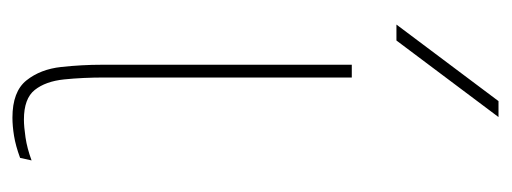

<svg xmlns="http://www.w3.org/2000/svg" viewBox="-270 -520 802 301"><g transform="rotate(90 130.5 -369.0)"><path d="M227 0Q208 7 192.5 9.5Q177 12 164 12Q123 12 105.5 -10Q88 -32 84.5 -64.5Q81 -97 81 -128V-520H101V-133Q101 -98 104 -69Q107 -40 120.5 -23Q134 -6 167 -6Q178 -6 195 -8.5Q212 -11 231 -18ZM18 -590 138 -750H163L43 -590Z"/></g></svg>

Font: Murecho Thin
Style: Regular
Weight: 100
Designer: Neil Summerour
Foundry: Positype
Version: Version 1.010